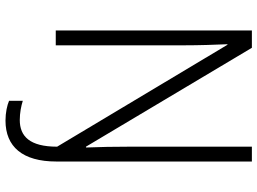

<svg xmlns="http://www.w3.org/2000/svg" viewBox="-139 -615 937 699"><g transform="rotate(90 329.5 -265.5)"><path d="M419 183C514 183 568 121 568 -2V-714H514V-267C514 -216 515 -157 517 -110H514L154 -714H91V0H145V-465C145 -522 143 -580 141 -625H143L514 -5C514 95 476 131 417 131C391 131 366 126 347 120V170C363 177 390 183 419 183Z"/></g></svg>

Font: Noto Sans Devanagari SemiCondensed Light
Style: Regular
Weight: 300
Width: 4
Designer: Jelle Bosma - Monotype Design Team
Foundry: Monotype Imaging Inc.
Version: Version 2.004